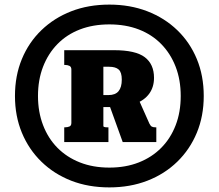

<svg xmlns="http://www.w3.org/2000/svg" viewBox="-20 -772 950 834"><path d="M455 -44Q526 -44 583 -66.5Q640 -89 680.5 -130Q721 -171 743 -228Q765 -285 765 -355Q765 -425 743 -482Q721 -539 680.5 -580.5Q640 -622 583 -644Q526 -666 455 -666Q384 -666 327 -644Q270 -622 229.5 -580.5Q189 -539 167 -482Q145 -425 145 -355Q145 -286 167 -228.5Q189 -171 229.5 -130Q270 -89 327 -66.5Q384 -44 455 -44ZM455 42Q364 42 289.5 13Q215 -16 160 -69.5Q105 -123 75 -195.5Q45 -268 45 -355Q45 -443 75 -515.5Q105 -588 160 -641Q215 -694 289.5 -723Q364 -752 455 -752Q545 -752 620 -723Q695 -694 750 -641Q805 -588 835 -515.5Q865 -443 865 -355Q865 -268 835 -195.5Q805 -123 750 -69.5Q695 -16 620 13Q545 42 455 42ZM259 -155V-219H263Q273 -219 281.5 -222.5Q290 -226 290 -238V-470Q290 -482 281.5 -486Q273 -490 262 -490H259V-554H475Q569 -554 609 -523.5Q649 -493 649 -434Q649 -394 628.5 -365.5Q608 -337 569 -322Q530 -307 472 -307H429V-225Q429 -222 431.5 -221Q434 -220 437 -219.5Q440 -219 444 -219H451V-155ZM454 -482H429V-359H451Q481 -359 495 -376Q509 -393 509 -426Q509 -458 495.5 -470Q482 -482 454 -482ZM448 -335 563 -383 629 -235Q634 -225 639.5 -222Q645 -219 654 -219H659V-155H513Z"/></svg>

Font: Roboto Serif Black
Style: Italic
Weight: 900
Italic angle: -10°
Version: Version 1.008